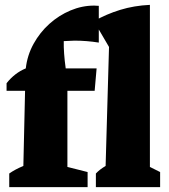

<svg xmlns="http://www.w3.org/2000/svg" viewBox="-20 -769 696 789"><path d="M7 -396V-427Q40 -469 86 -488Q92 -542 118 -589Q144 -636 183 -671Q222 -706 269.5 -726Q317 -746 367 -746Q376 -746 386 -745V-594Q361 -598 336 -600Q311 -602 286 -602Q275 -602 264 -601Q253 -600 242 -600Q241 -553 250 -488H377L369 -396H257V-83L340 -62V0H18V-56Q42 -73 76 -87L83 -396ZM374 0V-56Q390 -73 414 -87L428 -576L366 -682Q417 -711 474 -728.5Q531 -746 596 -749V-83L638 -62V0Z"/></svg>

Font: Piazzolla ExtraBold
Style: Regular
Weight: 800
Designer: Juan Pablo del Peral
Foundry: Huerta Tipografica
Version: Version 1.330